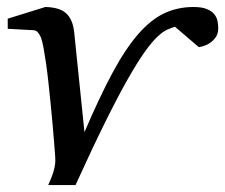

<svg xmlns="http://www.w3.org/2000/svg" viewBox="-20 -514 641 546"><path d="M477.5 -438Q466.8 -434.6 455.1 -429.4Q443.4 -424.3 428 -409.9Q412.6 -395.5 392.3 -367.4Q372.1 -339.4 344.2 -290.5Q316.4 -241.7 279.8 -168Q243.2 -94.2 194.8 12.2H117.2Q127.4 -9.8 132.8 -28.6Q138.2 -47.4 137.2 -64Q137.2 -65.4 136.2 -78.9Q135.3 -92.3 133.5 -113.5Q131.8 -134.8 129.4 -162.1Q127 -189.5 124 -218.8Q121.1 -248 117.9 -277.6Q114.7 -307.1 111.1 -332.8Q107.4 -358.4 103.8 -378.2Q100.1 -397.9 96.2 -408.2Q91.3 -418.5 86.4 -423.3Q81.5 -428.2 73.2 -428.2L2 -432.1V-460.9L108.9 -494.1Q149.9 -493.2 168.5 -475.8Q187 -458.5 190.9 -422.9L220.2 -138.2Q263.2 -238.8 300 -307.1Q336.9 -375.5 373 -417Q409.2 -458.5 447.3 -476.3Q485.4 -494.1 530.3 -494.1Q553.7 -494.1 567.6 -488.5Q581.5 -482.9 588.9 -474.1Q596.2 -465.3 598.4 -454.8Q600.6 -444.3 600.6 -434.1Q600.6 -416.5 591.8 -405.8Q583 -395 572.8 -389.2Q560.5 -382.3 545.4 -379.9Z"/></svg>

Font: Charis SIL
Style: Italic
Weight: 400
Italic angle: -11°
Foundry: SIL International
Version: Version 4.112